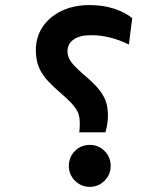

<svg xmlns="http://www.w3.org/2000/svg" viewBox="-20 -723 626 753"><path d="M291 -204.1Q292 -214.8 292.5 -222.4Q293 -230 293 -241.7Q293 -258.3 288.6 -273.7Q284.2 -289.1 269 -308.1Q253.9 -327.1 221.7 -354.5Q190.9 -381.3 168.2 -405.3Q145.5 -429.2 133.1 -458Q120.6 -486.8 120.6 -526.9Q120.6 -577.6 147.2 -617.4Q173.8 -657.2 221.4 -680.2Q269 -703.1 331.1 -703.1Q383.8 -703.1 427.2 -689Q470.7 -674.8 498.5 -651.9L485.4 -548.3Q411.1 -585 337.4 -585Q291.5 -585 268.1 -567.6Q244.6 -550.3 244.6 -522.5Q244.6 -497.6 261.5 -476.8Q278.3 -456.1 319.8 -420.4Q356 -389.6 373.8 -364.7Q391.6 -339.8 397.5 -317.4Q403.3 -294.9 403.3 -270.5Q403.3 -256.8 401.4 -241Q399.4 -225.1 393.6 -204.1ZM332 9.8Q297.9 9.8 273.9 -14.4Q250 -38.6 250 -72.3Q250 -106.9 273.9 -130.9Q297.9 -154.8 332 -154.8Q366.2 -154.8 390.1 -130.9Q414.1 -106.9 414.1 -72.3Q414.1 -38.6 390.1 -14.4Q366.2 9.8 332 9.8Z"/></svg>

Font: CaskaydiaCove NFP SemiBold
Style: Regular
Weight: 600
Designer: Aaron Bell
Foundry: Saja Typeworks
Version: Version 2111.001; VTT 6.35;Nerd Fonts 3.1.1